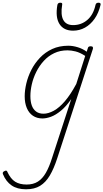

<svg xmlns="http://www.w3.org/2000/svg" viewBox="-122 -856 761 1415"><path d="M70 539Q5 539 -36.5 510.5Q-78 482 -100 428Q-103 422 -101 415.5Q-99 409 -89 405Q-81 400 -75 402Q-69 404 -68 410Q-44 462 -10.5 483Q23 504 74 504Q123 504 157 482.5Q191 461 216 417.5Q241 374 262 307L403 -126Q365 -71 326.5 -39.5Q288 -8 253.5 4.5Q219 17 191 17Q150 17 120.5 -3Q91 -23 75.5 -60Q60 -97 60 -146Q60 -190 72 -241Q84 -292 109 -341Q134 -390 172.5 -430.5Q211 -471 263 -495Q315 -519 382 -519Q414 -519 450.5 -508Q487 -497 517 -475L525 -500Q527 -509 532.5 -512Q538 -515 547 -515Q559 -515 562 -508.5Q565 -502 562 -494L300 310Q275 387 245 437.5Q215 488 173.5 513.5Q132 539 70 539ZM199 -18Q234 -18 274.5 -40Q315 -62 356.5 -110.5Q398 -159 440 -237L506 -444Q467 -469 435 -477Q403 -485 375 -485Q321 -485 277 -464Q233 -443 200 -406.5Q167 -370 145 -325.5Q123 -281 112.5 -235Q102 -189 102 -148Q102 -108 112 -79.5Q122 -51 143.5 -34.5Q165 -18 199 -18ZM417 -630Q347 -630 316 -679.5Q285 -729 301 -820Q303 -828 308 -832Q313 -836 323 -836Q332 -836 335 -832Q338 -828 336 -820Q324 -747 344.5 -709Q365 -671 417 -671Q477 -671 521.5 -709Q566 -747 582 -820Q584 -828 589 -832Q594 -836 605 -836Q613 -836 617 -832Q621 -828 619 -820Q605 -760 575 -717.5Q545 -675 504.5 -652.5Q464 -630 417 -630Z"/></svg>

Font: Playwrite CO Thin
Style: Regular
Weight: 250
Version: Version 1.002